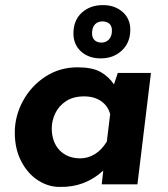

<svg xmlns="http://www.w3.org/2000/svg" viewBox="-20 -723 658 753"><path d="M572 -437 519 0H379L385 -54Q313 12 216 10Q172 11 131 -14.5Q90 -40 64 -89Q38 -138 38 -203Q38 -268 70 -327Q102 -386 158 -422.5Q214 -459 284 -459Q342 -459 374 -441Q406 -423 427 -392L442 -437ZM412 -275Q404 -307 377 -326Q350 -345 310 -345Q267 -345 238.5 -326Q210 -307 196.5 -278Q183 -249 183 -220Q183 -166 213.5 -134Q244 -102 295 -102Q325 -102 352 -118.5Q379 -135 399 -168ZM384 -703Q430 -703 460.5 -676.5Q491 -650 491 -606Q491 -556 458 -525Q425 -494 375 -494Q328 -494 298 -521Q268 -548 268 -592Q268 -643 300.5 -673Q333 -703 384 -703ZM375 -556Q395 -555 407 -568Q419 -581 419 -603Q419 -636 385 -639Q365 -640 353 -628Q341 -616 341 -592Q341 -576 350 -566.5Q359 -557 375 -556Z"/></svg>

Font: Josefin Sans
Style: Bold Italic
Weight: 700
Italic angle: -7°
Designer: Santiago Orozco
Foundry: Typemade
Version: Version 2.000